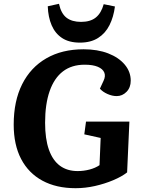

<svg xmlns="http://www.w3.org/2000/svg" viewBox="-20 -975 742 1009"><path d="M660 -336 648 -69Q620 -47 575 -28Q530 -9 479 2.5Q428 14 377 14Q276 14 203 -25.5Q130 -65 91 -139.5Q52 -214 52 -320Q52 -444 96.5 -532.5Q141 -621 223.5 -668.5Q306 -716 419 -716Q493 -716 548.5 -694.5Q604 -673 635.5 -635.5Q667 -598 667 -551Q667 -515 645 -492.5Q623 -470 593 -470Q570 -470 545 -481Q520 -492 505 -509L524 -550Q536 -575 528 -594Q520 -613 494 -624Q468 -635 425 -635Q357 -635 311 -600Q265 -565 241 -496.5Q217 -428 217 -330Q217 -245 237 -188.5Q257 -132 295 -104Q333 -76 388 -76Q420 -76 450.5 -84Q481 -92 503 -107L509 -250L423 -269L432 -336ZM290 -955Q301 -904 329.5 -882Q358 -860 406 -860Q455 -860 483.5 -883Q512 -906 525 -953L584 -941Q577 -886 555.5 -843Q534 -800 495.5 -775.5Q457 -751 400 -751Q343 -751 306.5 -775Q270 -799 251.5 -842Q233 -885 231 -942Z"/></svg>

Font: Literata
Style: Bold Italic
Weight: 700
Italic angle: -2°
Designer: Latin by Veronika Burian and Jose Scaglione. Greek by Irene Vlachou. Cyrillic by Vera Evstafieva
Foundry: TypeTogether
Version: Version 3.103;gftools[0.9.29]